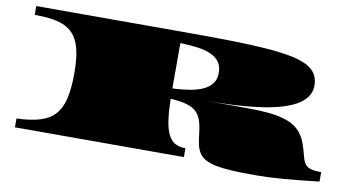

<svg xmlns="http://www.w3.org/2000/svg" viewBox="-68 -792 1795 983"><g transform="rotate(10 830.0 -301.0)"><path d="M48.8 -45.9Q122.1 -48.3 170.4 -63Q218.8 -77.6 247.6 -109.9Q276.4 -142.1 288.3 -194.6Q300.3 -247.1 300.3 -326.2Q300.3 -379.4 294.2 -419.4Q288.1 -459.5 275.1 -488Q262.2 -516.6 241.9 -535.4Q221.7 -554.2 193.8 -564.9Q166 -575.7 129.9 -580.1Q93.8 -584.5 48.8 -584.5V-630.4H839.8Q966.8 -630.4 1066.9 -628.4Q1167 -626.5 1242.7 -620.8Q1318.4 -615.2 1371.6 -605Q1424.8 -594.7 1458.3 -577.6Q1491.7 -560.5 1506.8 -535.6Q1522 -510.7 1522 -476.6Q1522 -442.4 1502.9 -416.3Q1483.9 -390.1 1449.2 -371.1Q1414.6 -352.1 1366 -339.1Q1317.4 -326.2 1258.3 -318.4Q1199.2 -310.5 1131.6 -307.1Q1064 -303.7 990.7 -303.2H1198.2Q1263.7 -303.2 1311.5 -298.6Q1359.4 -293.9 1393.6 -283.9Q1427.7 -273.9 1450.7 -258.5Q1473.6 -243.2 1488.8 -221.9Q1503.9 -200.7 1513.7 -173.3Q1523.4 -146 1531.7 -112.3Q1536.6 -92.8 1543.2 -80.1Q1549.8 -67.4 1561 -59.8Q1572.3 -52.2 1589.4 -49.3Q1606.4 -46.4 1632.8 -46.4V2.9Q1577.6 9.3 1531 13.9Q1484.4 18.6 1444.1 21.7Q1403.8 24.9 1369.1 26.4Q1334.5 27.8 1303.2 27.8Q1232.4 27.8 1182.4 25.1Q1132.3 22.5 1097.9 15.4Q1063.5 8.3 1042.7 -3.2Q1022 -14.6 1010 -32.5Q998 -50.3 992.4 -75Q986.8 -99.6 983.4 -132.3Q979 -171.9 970.2 -199Q961.4 -226.1 942.6 -243.7Q923.8 -261.2 891.8 -270.3Q859.9 -279.3 808.6 -282.2Q810.1 -216.3 816.7 -171.1Q823.2 -126 837.2 -98.1Q851.1 -70.3 873 -58.1Q895 -45.9 927.2 -45.9V0H48.8ZM808.1 -335.9Q855.5 -337.9 896 -344.5Q936.5 -351.1 965.8 -364.5Q995.1 -377.9 1011.7 -399.9Q1028.3 -421.9 1028.3 -455.1Q1028.3 -489.7 1012.5 -511.7Q996.6 -533.7 967.5 -546.6Q938.5 -559.6 897.9 -564.9Q857.4 -570.3 808.1 -571.8Z"/></g></svg>

Font: Asset
Style: Regular
Weight: 400
Designer: Riccardo De Franceschi
Foundry: Sorkin Type Co.
Version: Version 1.001